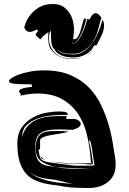

<svg xmlns="http://www.w3.org/2000/svg" viewBox="-20 -913 645 963"><path d="M346 -262Q319 -262 305.5 -263Q292 -264 281 -264Q251 -264 228 -261Q205 -258 189 -249Q173 -240 165 -223Q157 -206 157 -178Q157 -137 166.5 -117.5Q176 -98 193.5 -89.5Q211 -81 236 -79Q261 -77 292 -70Q310 -68 328 -67.5Q346 -67 364 -67H436Q386 -70 336.5 -70.5Q287 -71 247.5 -79Q208 -87 183.5 -107Q159 -127 159 -168Q159 -201 167.5 -218.5Q176 -236 190.5 -244.5Q205 -253 225 -254.5Q245 -256 268 -256Q296 -256 325 -253Q302 -246 278.5 -242.5Q255 -239 235 -235.5Q215 -232 200.5 -226.5Q186 -221 181 -211V-166L173 -162Q177 -137 180.5 -124.5Q184 -112 200 -105.5Q216 -99 251.5 -95Q287 -91 355 -82H427Q446 -82 449.5 -83.5Q453 -85 454 -85L445 -139Q443 -159 440 -175Q437 -191 432 -209Q431 -206 426 -206Q431 -189 434.5 -170Q438 -151 440.5 -134Q443 -117 444.5 -105Q446 -93 448 -91L442 -89Q440 -88 436 -88H430Q423 -88 414 -89.5Q405 -91 391 -91H358Q319 -91 286 -95Q255 -99 232 -105Q255 -100 288 -97Q323 -93 353 -93Q366 -93 380.5 -93.5Q395 -94 412 -94H445Q442 -97 438 -97H436Q432 -166 418 -229Q404 -292 373 -339.5Q342 -387 292 -415.5Q242 -444 167 -444Q146 -444 125 -441Q104 -438 82 -433Q84 -435 84 -437Q84 -442 80 -446.5Q76 -451 76 -456Q76 -462 88.5 -467.5Q101 -473 142 -478Q140 -480 139.5 -484Q139 -488 139 -490Q85 -490 55 -492.5Q25 -495 25 -507Q25 -512 37.5 -521Q50 -530 73 -538.5Q96 -547 128.5 -553.5Q161 -560 201 -560Q278 -560 333 -536.5Q388 -513 425.5 -474.5Q463 -436 486.5 -387Q510 -338 524.5 -288.5Q539 -239 546 -192.5Q553 -146 559 -112Q559 -106 559.5 -100Q560 -94 560 -86Q560 -57 549.5 -35.5Q539 -14 520.5 0.5Q502 15 477.5 22.5Q453 30 425 30Q403 30 368 29Q333 28 301 23Q280 18 255 15.5Q230 13 204 7Q178 1 153.5 -10Q129 -21 109.5 -43.5Q90 -66 78.5 -102Q67 -138 67 -193Q67 -245 91 -276.5Q115 -308 148.5 -325.5Q182 -343 217 -348.5Q252 -354 274 -354Q302 -354 311 -350Q320 -346 320 -342Q320 -339 319 -337Q294 -337 255 -335Q216 -333 179.5 -322Q143 -311 117 -288.5Q91 -266 91 -225Q100 -262 121.5 -283.5Q143 -305 171 -315.5Q199 -326 228.5 -328.5Q258 -331 282 -331H316Q312 -327 312 -323Q312 -319 316 -316H355Q371 -313 378 -305.5Q385 -298 385 -292Q385 -283 376 -276Q367 -269 346 -262ZM178 -20Q206 -9 235.5 -3Q265 3 294 5Q323 8 348 8Q328 6 308 1Q287 -4 271 -8Q254 -12 237.5 -13.5Q221 -15 203.5 -18Q186 -21 168 -27.5Q150 -34 132 -47Q151 -30 178 -20ZM188 -125Q187 -126 194 -119Q200 -113 210 -110Q205 -112 195 -115Q184 -119 184 -127ZM213 -110Q212 -110 210 -110Q211 -110 213 -110ZM495 -815Q502 -799 502 -786Q502 -762 489.5 -735.5Q477 -709 464 -686L452 -685Q448 -676 440 -665.5Q432 -655 419.5 -646Q407 -637 389 -631Q371 -625 347 -625Q313 -625 291.5 -634Q270 -643 259 -656L254 -664Q241 -677 238.5 -694.5Q236 -712 236 -723V-745Q236 -756 235 -761Q230 -753 228 -744.5Q226 -736 226 -714Q226 -704 229.5 -691Q233 -678 245 -660L252 -652Q269 -632 293 -625.5Q317 -619 348 -619Q359 -619 370 -621Q381 -623 388 -624Q380 -621 371 -619.5Q362 -618 351 -617Q329 -617 313 -619.5Q297 -622 285 -626.5Q273 -631 264 -637.5Q255 -644 246 -653L241 -659Q228 -672 225 -690Q222 -708 222 -720Q222 -730 222.5 -737.5Q223 -745 223 -752Q211 -744 201 -735.5Q191 -727 182 -715L159 -737Q159 -746 172 -758L164 -765Q155 -760 146.5 -756.5Q138 -753 130 -753Q117 -753 109.5 -761.5Q102 -770 102 -778L108 -796Q114 -814 130 -835.5Q146 -857 174 -875Q202 -893 246 -893Q280 -893 301 -877Q322 -861 333 -840.5Q344 -820 347.5 -800Q351 -780 351 -771Q351 -756 349.5 -741.5Q348 -727 347 -720Q347 -716 352 -716Q365 -716 373 -732Q381 -748 386.5 -767.5Q392 -787 396 -803.5Q400 -820 405 -820L412 -819Q409 -800 402 -778.5Q395 -757 385.5 -738.5Q376 -720 366 -707.5Q356 -695 348 -695L339 -704Q340 -701 343 -697.5Q346 -694 348 -694Q357 -694 367 -705.5Q377 -717 387 -735Q397 -753 405 -775Q413 -797 417 -818L428 -815Q429 -815 431.5 -820Q434 -825 438 -831Q442 -837 447.5 -842Q453 -847 459 -847Q468 -847 475 -840Q482 -833 489 -825Q481 -800 476.5 -781Q472 -762 463 -736Q460 -731 453 -716Q446 -701 432 -685Q418 -669 396.5 -656Q375 -643 344 -643Q319 -643 301.5 -646.5Q284 -650 272 -662L266 -669Q277 -648 301.5 -644Q326 -640 349 -640Q376 -640 398 -653.5Q420 -667 436.5 -688Q453 -709 464.5 -733Q476 -757 483 -778ZM414 -634Q426 -644 436 -651Q446 -658 452 -666Q439 -649 414 -634Z"/></svg>

Font: Finger Paint
Style: Regular
Weight: 400
Designer: Ralph du Carrois
Foundry: Ralph du Carrois
Version: Version 1.002